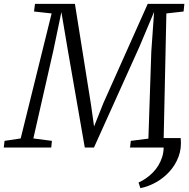

<svg xmlns="http://www.w3.org/2000/svg" viewBox="-52 -763 980 993"><path d="M882.5 -49Q888 4 871.2 48Q854.5 92 823.2 125.8Q792 159.5 752.8 181Q713.5 202.5 674 210L664.5 181Q706.5 162 739 128.8Q771.5 95.5 786.2 50.5Q801 5.5 789 -49ZM-32.5 0 -28.5 -34.5 55 -47 215 -693.5 124 -703.5 129 -743H335.5L418.5 -222.5L434.5 -109L483 -230.5L712 -743H901.5L897.5 -703.5L808.5 -693.5L794.5 -47L877.5 -34.5L874.5 0H620.5L624.5 -34.5L715.5 -46L730.5 -496L745 -701.5L668.5 -520L434 0H386.5L298 -508L265.5 -700.5L224.5 -504L120.5 -47L216.5 -34.5L213 0Z"/></svg>

Font: Merriweather 20pt Light
Style: Italic
Weight: 300
Italic angle: -7.8°
Version: Version 2.101